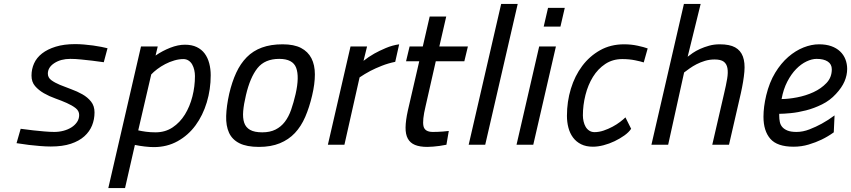

<svg xmlns="http://www.w3.org/2000/svg" viewBox="-20 -735 4322 975"><path d="M507 -419Q477 -423 447 -427Q421 -430 391.5 -433Q362 -436 337 -436Q289 -436 256 -414.5Q223 -393 223 -361Q223 -341 240.5 -328Q258 -315 284.5 -304Q311 -293 341.5 -282Q372 -271 398.5 -256Q425 -241 442.5 -219Q460 -197 460 -164Q460 -129 447.5 -98Q435 -67 408.5 -43Q382 -19 340 -5Q298 9 238 9Q213 9 183 6.5Q153 4 127 1Q96 -3 64 -8L85 -81Q117 -77 149 -73Q176 -70 205.5 -67.5Q235 -65 256 -65Q280 -65 302.5 -71Q325 -77 342.5 -88Q360 -99 371 -115Q382 -131 382 -151Q382 -172 364 -186Q346 -200 319 -212Q292 -224 261 -235Q230 -246 203 -261.5Q176 -277 158 -298Q140 -319 140 -351Q140 -384 153 -413Q166 -442 193.5 -463.5Q221 -485 263 -498Q305 -511 362 -511Q383 -511 406.5 -509Q430 -507 452.5 -504Q475 -501 494.5 -497Q514 -493 526 -490Z M696 -499H781L770 -453Q805 -477 844.5 -492.5Q884 -508 919 -508Q954 -508 979 -496Q1004 -484 1019.5 -463Q1035 -442 1042.5 -413.5Q1050 -385 1050 -353Q1050 -281 1030 -215Q1010 -149 973 -98.5Q936 -48 882 -18Q828 12 761 12Q741 12 715 9Q689 6 665 1L615 220H530ZM911 -435Q889 -435 865 -428Q841 -421 819 -409.5Q797 -398 778.5 -384Q760 -370 748 -357L682 -73Q699 -69 721.5 -66Q744 -63 770 -63Q819 -63 856.5 -88Q894 -113 919 -153.5Q944 -194 957 -245Q970 -296 970 -349Q970 -364 966.5 -379.5Q963 -395 956 -407.5Q949 -420 937.5 -427.5Q926 -435 911 -435Z M1415 -510Q1473 -510 1508.5 -491.5Q1544 -473 1561.5 -439Q1579 -405 1579 -357Q1579 -309 1565 -250Q1551 -190 1530 -141.5Q1509 -93 1477.5 -59.5Q1446 -26 1401 -7.5Q1356 11 1295 11Q1233 11 1196 -7.5Q1159 -26 1143 -61Q1127 -96 1128.5 -146Q1130 -196 1144 -259Q1158 -319 1179.5 -365.5Q1201 -412 1233 -444.5Q1265 -477 1310 -493.5Q1355 -510 1415 -510ZM1312 -63Q1351 -63 1379 -77Q1407 -91 1426.5 -116.5Q1446 -142 1458.5 -178Q1471 -214 1481 -257Q1501 -345 1484 -390.5Q1467 -436 1398 -436Q1325 -436 1287.5 -389Q1250 -342 1229 -252Q1218 -206 1215 -171Q1212 -136 1220 -112Q1228 -88 1250 -75.5Q1272 -63 1312 -63Z M1760 -499H1844L1826 -426Q1851 -446 1881 -463Q1906 -477 1939 -491Q1972 -505 2007 -510L1987 -421Q1952 -414 1919 -401Q1886 -388 1861 -375Q1831 -359 1806 -342L1729 0H1645Z M2193 -424 2141 -195Q2124 -124 2130.5 -94.5Q2137 -65 2178 -65Q2189 -65 2202.5 -65.5Q2216 -66 2229 -67Q2244 -68 2259 -70L2247 0Q2230 3 2212 6Q2197 8 2180 9.5Q2163 11 2150 11Q2112 11 2087.5 1Q2063 -9 2051 -31Q2039 -53 2039.5 -88Q2040 -123 2051 -173L2109 -424H2042L2060 -499H2127L2162 -651H2246L2211 -499H2356L2338 -424Z M2525 -715H2609L2444 0H2360Z M2718 -499H2803L2688 0H2603ZM2763 -695H2848L2826 -600H2741Z M3185 -81Q3173 -63 3150.5 -47Q3128 -31 3101 -18Q3074 -5 3045 2.5Q3016 10 2991 10Q2956 10 2931 -2.5Q2906 -15 2890 -36.5Q2874 -58 2866.5 -86.5Q2859 -115 2859 -147Q2859 -219 2879 -284.5Q2899 -350 2936.5 -400Q2974 -450 3027.5 -480Q3081 -510 3149 -510Q3185 -510 3217.5 -503Q3250 -496 3269 -489L3249 -418Q3234 -423 3204.5 -429Q3175 -435 3140 -435Q3091 -435 3053.5 -410Q3016 -385 2991 -344.5Q2966 -304 2953 -252.5Q2940 -201 2940 -149Q2940 -134 2943.5 -118.5Q2947 -103 2954 -91Q2961 -79 2972.5 -71.5Q2984 -64 2999 -64Q3022 -64 3045.5 -72Q3069 -80 3090.5 -91.5Q3112 -103 3129 -116Q3146 -129 3156 -139Z M3288 0 3453 -715H3538L3472 -447Q3482 -455 3498 -466Q3514 -477 3535 -486.5Q3556 -496 3581 -503Q3606 -510 3635 -510Q3685 -510 3713 -494.5Q3741 -479 3752.5 -448Q3764 -417 3760 -370.5Q3756 -324 3742 -261L3682 0H3597L3657 -260Q3667 -302 3672.5 -334.5Q3678 -367 3674 -389Q3670 -411 3655 -422Q3640 -433 3609 -433Q3583 -433 3560 -426Q3537 -419 3517.5 -409Q3498 -399 3482 -387.5Q3466 -376 3454 -367L3373 0Z M4025 -65Q4057 -65 4090.5 -78Q4124 -91 4153 -107Q4186 -125 4218 -149L4214 -63Q4185 -42 4152 -26Q4123 -12 4086.5 -1Q4050 10 4010 10Q3927 10 3892 -30Q3857 -70 3857 -142Q3857 -192 3871 -251Q3887 -317 3916.5 -365.5Q3946 -414 3983 -446Q4020 -478 4060.5 -494Q4101 -510 4139 -510Q4175 -510 4201.5 -500.5Q4228 -491 4246 -474Q4264 -457 4273 -434Q4282 -411 4282 -385Q4282 -353 4268.5 -321.5Q4255 -290 4225 -258Q4195 -225 4154.5 -205Q4114 -185 4073 -174.5Q4032 -164 3995.5 -160.5Q3959 -157 3937 -157V-147Q3937 -131 3940 -116Q3943 -101 3952.5 -90Q3962 -79 3979 -72Q3996 -65 4025 -65ZM4127 -436Q4103 -436 4075.5 -423Q4048 -410 4023 -384.5Q3998 -359 3978 -320.5Q3958 -282 3949 -232Q3983 -232 4027.5 -240.5Q4072 -249 4111 -267Q4150 -285 4177 -313.5Q4204 -342 4204 -383Q4204 -409 4183.5 -422.5Q4163 -436 4127 -436Z"/></svg>

Font: Panefresco 500wt
Style: Italic
Weight: 700
Foundry: Campivisivi & Chank Co
Version: Version 1.000